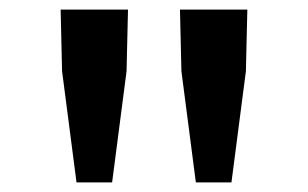

<svg xmlns="http://www.w3.org/2000/svg" viewBox="-20 -706 640 399"><path d="M139 -327 109 -558 106 -686H246L243 -558L213 -327ZM387 -327 357 -558 354 -686H494L491 -558L461 -327Z"/></svg>

Font: Source Code Pro SemiBold
Style: Regular
Weight: 600
Monospace: yes
Designer: Paul D. Hunt, Teo Tuominen
Foundry: Adobe Systems Incorporated
Version: Version 1.018;hotconv 1.0.116;makeotfexe 2.5.65601